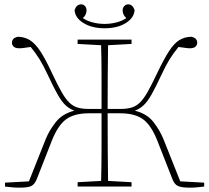

<svg xmlns="http://www.w3.org/2000/svg" viewBox="-20 -858 962 883"><path d="M773 -34 704 -210Q676 -281 638.5 -309Q601 -337 532 -337H475Q475 -243 475.5 -168.5Q476 -94 477 -26L585 -20V0H337V-20L445 -26Q447 -97 447 -173Q447 -249 447 -337H390Q321 -337 283.5 -309Q246 -281 218 -210L149 -34Q139 -10 124 -2.5Q109 5 69 5Q47 5 31 3Q15 1 3 0V-18L113 -24L191 -220Q207 -259 237 -297Q267 -335 322 -349Q300 -357 282 -373.5Q264 -390 245 -423.5Q226 -457 200 -513Q180 -556 162.5 -584.5Q145 -613 121 -642Q105 -640 92.5 -638Q80 -636 69 -636Q51 -636 43 -643.5Q35 -651 35 -661Q35 -684 63 -689Q94 -688 118 -673Q142 -658 166 -621.5Q190 -585 220 -520Q245 -467 263.5 -434.5Q282 -402 299.5 -385.5Q317 -369 338 -363Q359 -357 388 -357H447Q447 -443 447 -513.5Q447 -584 445 -650L337 -656V-676H585V-656L477 -650Q476 -580 475.5 -508Q475 -436 475 -357H534Q563 -357 584 -363Q605 -369 622.5 -385.5Q640 -402 658.5 -434.5Q677 -467 702 -520Q733 -585 756.5 -621.5Q780 -658 804 -673Q828 -688 859 -689Q887 -684 887 -661Q887 -651 879 -643.5Q871 -636 853 -636Q843 -636 830.5 -638Q818 -640 801 -642Q777 -613 759.5 -584.5Q742 -556 722 -513Q696 -457 677 -423.5Q658 -390 640 -373.5Q622 -357 600 -349Q656 -335 685.5 -297Q715 -259 731 -220L809 -24L919 -18V0Q907 1 891 3Q875 5 853 5Q813 5 797.5 -3Q782 -11 773 -34ZM461 -728Q403 -728 364 -752Q325 -776 323 -812Q332 -838 353 -838Q364 -838 371 -830Q378 -822 378 -811Q378 -789 361 -775Q379 -762 406 -755Q433 -748 461 -748Q489 -748 516 -755Q543 -762 561 -775Q544 -789 544 -811Q544 -822 551.5 -830Q559 -838 569 -838Q590 -838 599 -812Q597 -776 558.5 -752Q520 -728 461 -728Z"/></svg>

Font: Source Serif 4 ExtraLight
Style: Regular
Weight: 200
Designer: Frank Grießhammer
Foundry: Adobe
Version: Version 4.005;hotconv 1.1.0;makeotfexe 2.6.0